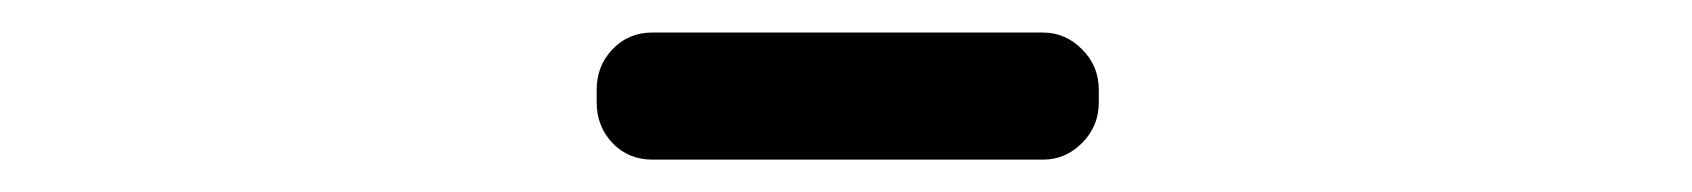

<svg xmlns="http://www.w3.org/2000/svg" viewBox="-20 -770 1040 118"><path d="M380.9 -671.9Q366.2 -671.9 356.4 -682.1Q346.7 -692.4 346.7 -707V-714.8Q346.7 -729.5 356.4 -739.7Q366.2 -750 380.9 -750H621.1Q634.8 -750 645 -739.7Q655.3 -729.5 655.3 -714.8V-707Q655.3 -692.4 645 -682.1Q634.8 -671.9 621.1 -671.9Z"/></svg>

Font: Gen Jyuu Gothic L Monospace Medium
Style: Regular
Weight: 500
Designer: [Source Han Sans]
Ryoko NISHIZUKA  (kana & ideographs); Paul D. Hunt (Latin, Greek & Cyrillic); Wenlong ZHANG  (bopomofo
Version: Version 1.002.20150607